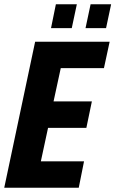

<svg xmlns="http://www.w3.org/2000/svg" viewBox="-25 -887 545 907"><path d="M141 -690H493L466 -565H262L228 -408H409L383 -283H202L168 -125H372L347 0H-5ZM239 -867H338L314 -754H216ZM403 -867H500L476 -754H379Z"/></svg>

Font: Decalotype
Style: Bold Italic
Weight: 700
Italic angle: -12°
Designer: Alfredo Marco Pradil
Foundry: Alfredo Marco Pradil
Version: Version 1.0